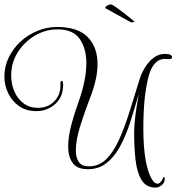

<svg xmlns="http://www.w3.org/2000/svg" viewBox="-79 -753 805 876"><path d="M631 103Q588 103 567 68.5Q546 34 539.5 -23Q533 -80 533 -147Q533 -174 536.5 -206Q540 -238 545 -269.5Q550 -301 554 -325Q534 -253 513.5 -190.5Q493 -128 466.5 -81Q440 -34 405 -7.5Q370 19 322 19Q273 19 252.5 -9.5Q232 -38 232 -84Q232 -127 245.5 -179.5Q259 -232 279 -287Q296 -334 305.5 -379.5Q315 -425 315 -465Q315 -532 284.5 -575.5Q254 -619 184 -619Q128 -619 79.5 -590Q31 -561 1.5 -513.5Q-28 -466 -28 -409Q-28 -370 -13.5 -336Q1 -302 28.5 -281.5Q56 -261 93 -261Q139 -261 168 -290Q197 -319 197 -365V-376Q197 -384 203 -384Q209 -384 209 -365Q209 -311 173 -278.5Q137 -246 87 -246Q41 -246 8.5 -268.5Q-24 -291 -41.5 -327.5Q-59 -364 -59 -404Q-59 -450 -39 -491Q-19 -532 14.5 -563Q48 -594 91.5 -612Q135 -630 181 -630Q276 -630 321 -584Q366 -538 366 -461Q366 -392 331 -304Q307 -242 287 -178Q267 -114 267 -67Q267 -34 280.5 -14Q294 6 326 6Q372 6 405 -26Q438 -58 463.5 -114Q489 -170 512 -243.5Q535 -317 561 -401Q570 -426 586 -450.5Q602 -475 624 -491Q646 -507 673 -507Q706 -507 706 -492Q706 -483 691 -483Q693 -483 686.5 -483.5Q680 -484 673 -484Q618 -484 597 -397Q586 -352 580.5 -297Q575 -242 575 -166Q575 -82 585.5 -22.5Q596 37 616 68Q627 85 640 85Q647 85 654.5 77Q662 69 666 55Q673 55 673 61Q673 80 659 91.5Q645 103 631 103ZM519 -651 401 -716Q401 -723 411 -728Q421 -733 427 -733Q432 -733 448.5 -721.5Q465 -710 485 -694.5Q505 -679 519.5 -667Q534 -655 534 -654Q534 -651 519 -651Z"/></svg>

Font: Updock
Style: Regular
Weight: 400
Designer: Robert E. Leuschke
Foundry: Robert E. Leuschke
Version: Version 1.010; ttfautohint (v1.8.4.7-5d5b)